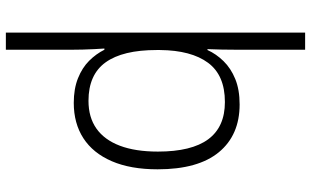

<svg xmlns="http://www.w3.org/2000/svg" viewBox="-218 -582 1036 639"><g transform="rotate(90 299.5 -262.0)"><path d="M543 -269Q543 -179 516 -116.5Q489 -54 439.5 -22Q390 10 322 10Q275 10 240 -4Q205 -18 182 -41Q159 -64 145 -92H141Q142 -78 143 -58.5Q144 -39 144.5 -20Q145 -1 145 15V236H88V-760H145V-531Q145 -512 144.5 -483Q144 -454 143 -435H146Q159 -464 183 -488.5Q207 -513 242.5 -527.5Q278 -542 327 -542Q429 -542 486 -473Q543 -404 543 -269ZM484 -270Q484 -382 443 -437.5Q402 -493 319 -493Q230 -493 188.5 -437Q147 -381 146 -277V-266Q146 -153 187 -96Q228 -39 315 -39Q370 -39 407.5 -65.5Q445 -92 464.5 -143.5Q484 -195 484 -270Z"/></g></svg>

Font: Noto Sans Khmer Light
Style: Regular
Weight: 300
Version: Version 2.003